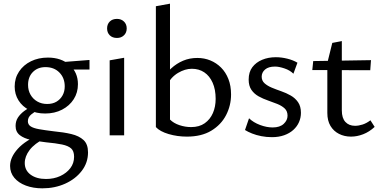

<svg xmlns="http://www.w3.org/2000/svg" viewBox="-20 -738 2082 1047"><path d="M211 289Q161 289 121 274Q81 259 58 231.5Q35 204 35 167Q35 120 77 73.5Q119 27 204 -8L225 16Q168 45 141.5 80Q115 115 115 151Q115 191 147 214.5Q179 238 231 238Q274 238 308.5 222Q343 206 363.5 179Q384 152 384 117Q384 86 368 71.5Q352 57 318.5 50Q285 43 231 38Q188 33 149.5 25Q111 17 88 -1Q65 -19 65 -51Q65 -77 77.5 -96.5Q90 -116 112.5 -133Q135 -150 166 -166L192 -141Q169 -129 150.5 -114Q132 -99 132 -77Q132 -59 147 -49Q162 -39 193 -33.5Q224 -28 273 -22Q327 -17 369 -7Q411 3 435.5 25.5Q460 48 460 93Q460 149 426 193.5Q392 238 335.5 263.5Q279 289 211 289ZM226 -119Q177 -119 139.5 -138Q102 -157 81 -190.5Q60 -224 60 -266Q60 -312 84 -348Q108 -384 149 -404Q190 -424 241 -424Q314 -424 359.5 -383.5Q405 -343 405 -279Q405 -233 382 -197Q359 -161 318.5 -140Q278 -119 226 -119ZM237 -171Q267 -171 288 -183.5Q309 -196 321 -217.5Q333 -239 333 -267Q333 -313 304 -342.5Q275 -372 228 -372Q186 -372 159.5 -345.5Q133 -319 133 -275Q133 -245 146.5 -221.5Q160 -198 183.5 -184.5Q207 -171 237 -171ZM311 -359 301 -398 468 -411V-359Z M578 0V-409L657 -423V0ZM618 -531Q593 -531 578.5 -545.5Q564 -560 564 -583Q564 -606 578.5 -620.5Q593 -635 618 -635Q641 -635 656 -620.5Q671 -606 671 -583Q671 -560 656 -545.5Q641 -531 618 -531Z M999 7Q947 7 899.5 -7Q852 -21 830 -45L907 -86Q927 -66 958.5 -55.5Q990 -45 1022 -45Q1067 -45 1096.5 -66Q1126 -87 1141 -121.5Q1156 -156 1156 -199Q1156 -250 1139.5 -287Q1123 -324 1094 -343.5Q1065 -363 1026 -363Q989 -363 951 -340.5Q913 -318 888 -272L861 -304Q884 -338 913.5 -365Q943 -392 978.5 -407Q1014 -422 1056 -422Q1094 -422 1127 -408.5Q1160 -395 1185.5 -369.5Q1211 -344 1225.5 -307Q1240 -270 1240 -223Q1240 -163 1213 -110.5Q1186 -58 1132.5 -25.5Q1079 7 999 7ZM830 -45V-704L907 -718V-86Z M1463 10Q1433 10 1405 4.5Q1377 -1 1354.5 -10Q1332 -19 1316 -29L1338 -93Q1362 -70 1398 -56.5Q1434 -43 1467 -43Q1506 -43 1527 -62.5Q1548 -82 1548 -107Q1548 -132 1532.5 -146.5Q1517 -161 1492.5 -171Q1468 -181 1441.5 -190Q1415 -199 1390.5 -212.5Q1366 -226 1351 -248Q1336 -270 1336 -304Q1336 -345 1356 -371.5Q1376 -398 1409.5 -412Q1443 -426 1484 -426Q1515 -426 1547 -418Q1579 -410 1602 -396L1580 -336Q1561 -355 1531 -365Q1501 -375 1480 -375Q1444 -375 1425.5 -359Q1407 -343 1407 -320Q1407 -298 1422.5 -284Q1438 -270 1462 -260Q1486 -250 1513.5 -240.5Q1541 -231 1565.5 -217Q1590 -203 1605.5 -180.5Q1621 -158 1621 -123Q1621 -96 1610.5 -72Q1600 -48 1579.5 -29.5Q1559 -11 1529.5 -0.5Q1500 10 1463 10Z M1894 7Q1858 7 1828.5 -8Q1799 -23 1782 -51.5Q1765 -80 1765 -122V-395L1792 -504L1844 -514V-136Q1844 -94 1863.5 -73Q1883 -52 1916 -52Q1936 -52 1957.5 -59Q1979 -66 2000 -82L2023 -46Q1994 -19 1960.5 -6Q1927 7 1894 7ZM1999 -355 1683 -356 1688 -405 2003 -410Z"/></svg>

Font: Ysabeau Office Medium
Style: Regular
Weight: 500
Designer: Christian Thalmann (Catharsis Fonts)
Version: Version 2.001;gftools[0.9.30]; featfreeze: tnum,lnum,ss02